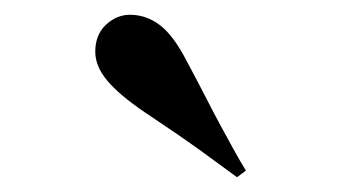

<svg xmlns="http://www.w3.org/2000/svg" viewBox="-20 -887 493 260"><path d="M233 -804Q248 -776 259 -754.5Q270 -733 279.5 -715.5Q289 -698 297 -683.5Q305 -669 313 -656L301 -647Q278 -664 251 -683.5Q224 -703 176 -735Q142 -758 125.5 -777.5Q109 -797 109 -817Q109 -840 123.5 -853.5Q138 -867 156 -867Q178 -867 196.5 -853Q215 -839 233 -804Z"/></svg>

Font: XinYuGongZhangJiaSongA
Style: Regular
Weight: 900
Designer: XinYuGong
Foundry: Adobe Systems Incorporated
Version: Version 1.00